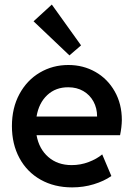

<svg xmlns="http://www.w3.org/2000/svg" viewBox="-20 -813 589 841"><path d="M32.2 -260.7Q32.2 -340.3 65.2 -401.1Q98.1 -461.9 154.5 -495.1Q210.9 -528.3 279.3 -528.3Q344.7 -528.3 397.9 -498Q451.2 -467.8 482.4 -412.8Q513.7 -357.9 513.7 -287.1Q513.2 -255.9 505.9 -220.7H140.1Q150.9 -160.6 191.7 -125.2Q232.4 -89.8 293.9 -89.8Q333 -89.8 368.4 -103.3Q403.8 -116.7 427.7 -136.7L467.8 -42Q435.5 -19.5 390.6 -5.9Q345.7 7.8 295.9 7.8Q217.8 7.8 158 -25.9Q98.1 -59.6 65.2 -120.6Q32.2 -181.6 32.2 -260.7ZM405.3 -302.7Q405.3 -339.4 389.4 -368.4Q373.5 -397.5 345 -414.1Q316.4 -430.7 279.3 -430.7Q224.1 -431.2 187 -396.5Q149.9 -361.8 140.1 -302.7ZM127 -719.7 207 -793 335 -614.3 284.2 -570.3Z"/></svg>

Font: Reddit Sans Fudge SemiBold
Style: Regular
Weight: 600
Designer: Stephen Hutchings
Foundry: Reddit
Version: Version 1.011